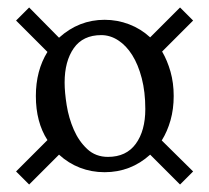

<svg xmlns="http://www.w3.org/2000/svg" viewBox="-20 -589 560 514"><path d="M445 -332Q445 -297 436.5 -267Q428 -237 413 -213L497 -130L462 -95L382 -175Q330 -128 260 -128Q225 -128 194 -140Q163 -152 138 -175L58 -95L23 -130L107 -214Q76 -262 76 -332Q76 -400 107 -450L23 -534L58 -569L138 -488Q191 -536 260 -536Q294 -536 325.5 -524Q357 -512 382 -489L462 -569L497 -534L414 -451Q428 -427 436.5 -397Q445 -367 445 -332ZM153 -368Q153 -342 158.5 -307.5Q164 -273 177.5 -242Q191 -211 213.5 -190Q236 -169 269 -169Q318 -169 343.5 -204Q369 -239 369 -297Q369 -343 359.5 -379.5Q350 -416 334 -441.5Q318 -467 296.5 -481Q275 -495 251 -495Q202 -495 177.5 -460Q153 -425 153 -368Z"/></svg>

Font: Combo
Style: Regular
Weight: 400
Designer: Eduardo Rodriguez Tunni
Foundry: Eduardo Rodriguez Tunni
Version: Version 1.001